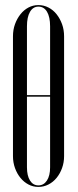

<svg xmlns="http://www.w3.org/2000/svg" viewBox="-20 -727 306 755"><path d="M31 -584Q31 -610 39 -632Q47 -654 60.5 -671Q74 -688 92 -697.5Q110 -707 131 -707Q152 -707 170.5 -697.5Q189 -688 202.5 -671Q216 -654 224 -632Q232 -610 232 -584V-113Q232 -88 224 -66Q216 -44 202.5 -27.5Q189 -11 170.5 -1.5Q152 8 131 8Q110 8 92 -1.5Q74 -11 60.5 -27.5Q47 -44 39 -66Q31 -88 31 -113ZM86 -353H177V-624Q177 -660 165 -680.5Q153 -701 131 -701Q110 -701 98 -680.5Q86 -660 86 -624ZM86 -69Q86 -36 98 -17Q110 2 131 2Q152 2 164.5 -17Q177 -36 177 -69V-347H86Z"/></svg>

Font: Moniqa Cond Display
Style: Regular
Weight: 400
Width: 3
Designer: Rajesh Rajput
Foundry: Rajesh Rajput
Version: Version 1.000